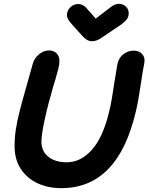

<svg xmlns="http://www.w3.org/2000/svg" viewBox="-20 -980 774 1001"><path d="M299 1Q595 1 688 -398Q701 -450 715 -547Q724 -611 732 -649Q738 -679 722 -697.5Q706 -716 677 -716Q648 -716 623.5 -697.5Q599 -679 592 -645L576 -548Q563 -455 550 -402Q518 -265 459.5 -199.5Q401 -134 329 -134Q267 -134 231.5 -163Q196 -192 196 -241Q196 -278 213 -356.5Q230 -435 258 -531L268 -563Q277 -593 283.5 -619Q290 -645 290 -662Q290 -687 275 -702Q260 -717 236 -717Q208 -717 183.5 -697Q159 -677 151 -648Q149 -642 117 -527Q96 -454 82.5 -401Q69 -348 62.5 -305Q56 -262 56 -218Q56 -148 89 -98.5Q122 -49 177 -24Q232 1 299 1ZM460 -765Q474 -765 486 -770Q498 -775 514 -786L613 -853Q632 -867 641.5 -880Q651 -893 651 -911Q651 -932 636 -946Q621 -960 600 -960Q580 -960 560 -945L479 -883L429 -940Q422 -948 411 -953.5Q400 -959 389 -959Q363 -959 346 -941.5Q329 -924 329 -900Q329 -881 355 -853L410 -792Q434 -765 460 -765Z"/></svg>

Font: Balsamiq Sans
Style: Bold Italic
Weight: 700
Italic angle: -12°
Designer: Michael Angeles
Foundry: Balsamiq SRL
Version: Version 1.020; ttfautohint (v1.8.4.7-5d5b);gftools[0.9.26]